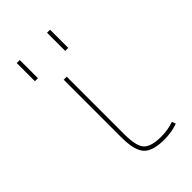

<svg xmlns="http://www.w3.org/2000/svg" viewBox="-224 -808 896 896"><g transform="rotate(-45 223.5 -360.0)"><path d="M191 -520V-140Q191 -60 215.5 -35Q240 -10 306 -10Q349 -10 389 -24L396 -5Q354 10 306 10Q229 10 200 -22Q171 -54 171 -140V-520ZM271 -610V-730H291V-610ZM71 -610V-730H91V-610Z"/></g></svg>

Font: Mplus 1p Thin
Style: Regular
Weight: 250
Version: Version 1.061